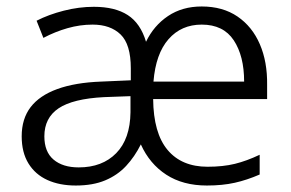

<svg xmlns="http://www.w3.org/2000/svg" viewBox="-20 -563 899 593"><path d="M603 -543Q668 -543 713.5 -512Q759 -481 782.5 -426.5Q806 -372 805 -301V-257H453Q454 -152 497.5 -100Q541 -48 621 -48Q669 -48 705.5 -57Q742 -66 782 -85V-24Q743 -7 705 1.5Q667 10 619 10Q545 10 493.5 -23.5Q442 -57 415 -117Q396 -79 369.5 -50.5Q343 -22 305 -6Q267 10 214 10Q164 10 126.5 -7Q89 -24 68 -58Q47 -92 47 -142Q47 -196 74.5 -232Q102 -268 157 -288Q212 -308 292 -311L384 -315V-352Q384 -426 352.5 -456.5Q321 -487 266 -487Q227 -487 188.5 -476Q150 -465 114 -446L93 -499Q130 -518 177 -530Q224 -542 270 -542Q335 -542 374.5 -516.5Q414 -491 431 -434Q455 -484 499 -513.5Q543 -543 603 -543ZM301 -263Q205 -258 161 -228.5Q117 -199 117 -142Q117 -94 145.5 -70Q174 -46 223 -46Q296 -46 339 -90Q382 -134 383 -216V-266ZM603 -487Q540 -487 500.5 -442Q461 -397 454 -311H734Q734 -390 702 -438.5Q670 -487 603 -487Z"/></svg>

Font: Noto Sans Syriac Eastern Light
Style: Regular
Weight: 300
Designer: Patrick Giasson and the Monotype Design Team
Foundry: Monotype Imaging Inc.
Version: Version 3.001